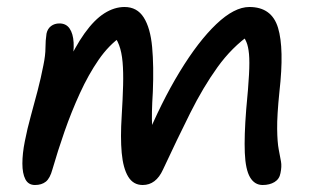

<svg xmlns="http://www.w3.org/2000/svg" viewBox="-20 -520 911 549"><path d="M80 9Q61 9 52.5 -7.5Q44 -24 44 -52.5Q44 -81 51 -116Q58 -152 68 -188Q78 -224 87.5 -260.5Q97 -297 104 -333Q110 -362 110 -383Q110 -404 113 -424Q116 -438 126 -445.5Q136 -453 150 -453Q169 -453 179 -438.5Q189 -424 190.5 -398.5Q192 -373 185 -339L166 -324Q194 -386 222 -425Q250 -464 278.5 -482Q307 -500 336 -500Q372 -500 391 -470Q410 -440 415 -385.5Q420 -331 417 -257Q413 -193 415 -160.5Q417 -128 422 -109L394 -114Q441 -228 494 -315Q547 -402 598.5 -451Q650 -500 693 -500Q757 -500 775 -440.5Q793 -381 779 -258Q772 -190 772.5 -151.5Q773 -113 777 -92.5Q781 -72 783.5 -58Q786 -44 782 -25Q779 -8 765 0.5Q751 9 731 9Q708 9 695 -13Q682 -35 680 -83Q678 -131 684 -207Q690 -269 692 -306.5Q694 -344 692 -365.5Q690 -387 684.5 -400Q679 -413 669 -425L696 -422Q643 -385 602 -328Q561 -271 524 -197Q487 -123 446 -35Q436 -13 421.5 -2Q407 9 388 9Q361 9 346.5 -15Q332 -39 328 -83Q324 -127 328 -189Q331 -238 332 -276Q333 -314 330.5 -342.5Q328 -371 320.5 -391Q313 -411 300 -425L327 -416Q291 -391 262 -349Q233 -307 208.5 -253.5Q184 -200 164.5 -144Q145 -88 130 -36Q123 -10 111 -0.5Q99 9 80 9Z"/></svg>

Font: Shantell Sans
Style: Italic
Weight: 400
Italic angle: -11°
Designer: Stephen Nixon, Anya Danilova, Shantell Martin
Foundry: Arrow Type
Version: Version 1.011;[c5ecc13dd]